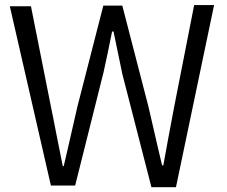

<svg xmlns="http://www.w3.org/2000/svg" viewBox="-20 -746 911 772"><path d="M184.6 0H282.2L396.5 -456.1C399.4 -470.7 405.3 -496.1 413.1 -533.2C420.9 -570.3 426.8 -598.6 430.7 -619.1H436.5C440.4 -599.6 446.3 -571.3 454.1 -534.2C461.9 -497.1 467.8 -468.8 471.7 -449.2L588.9 6.8H687.5L840.8 -725.6H760.7L680.7 -318.4C662.1 -220.7 647.5 -141.6 636.7 -81.1H631.8C625 -109.4 606.4 -187.5 577.1 -316.4L471.7 -723.6H395.5L291 -316.4C260.7 -182.6 242.2 -103.5 236.3 -78.1H232.4C226.6 -108.4 217.8 -150.4 207 -205.1C196.3 -259.8 189.5 -295.9 185.5 -313.5L104.5 -720.7H19.5Z"/></svg>

Font: Gen Shin Gothic P Normal
Style: Regular
Weight: 300
Designer: [Source Han Sans]
Ryoko NISHIZUKA  (kana & ideographs); Paul D. Hunt (Latin, Greek & Cyrillic); Wenlong ZHANG  (bopomofo
Version: Version 1.002.20150607